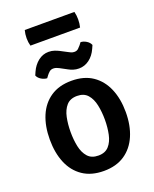

<svg xmlns="http://www.w3.org/2000/svg" viewBox="-158 -943 837 1045"><g transform="rotate(-20 260.0 -421.0)"><path d="M480.5 -247.5Q480.5 -170 455.2 -111.2Q430 -52.5 381 -19.5Q332 13.5 260 13.5Q187.5 13.5 138.5 -19.8Q89.5 -53 65 -111.8Q40.5 -170.5 40.5 -247.5Q40.5 -325 65.2 -383.8Q90 -442.5 139 -475.5Q188 -508.5 260 -508.5Q333 -508.5 381.8 -475.2Q430.5 -442 455.5 -383.2Q480.5 -324.5 480.5 -247.5ZM161 -247.5Q161 -202.5 169.2 -163.2Q177.5 -124 199 -99.8Q220.5 -75.5 260.5 -75.5Q300 -75.5 321.5 -99.8Q343 -124 351.2 -163.2Q359.5 -202.5 359.5 -247.5Q359.5 -292.5 351.2 -332Q343 -371.5 321.5 -396Q300 -420.5 260.5 -420.5Q220.5 -420.5 199 -396Q177.5 -371.5 169.2 -332Q161 -292.5 161 -247.5ZM222.5 -595.5Q217.5 -598 209 -601.5Q200.5 -605 190.5 -605Q176 -605 166.5 -596.2Q157 -587.5 152 -580.5L141.5 -566.5Q125 -567 108.2 -577.2Q91.5 -587.5 85.5 -602.5L94 -622Q109.5 -656.5 136.5 -677.8Q163.5 -699 197 -699Q215.5 -699 231 -693.5Q246.5 -688 256 -683L298 -661Q303 -658 311.8 -654.2Q320.5 -650.5 330.5 -650.5Q344.5 -650.5 353.5 -659Q362.5 -667.5 368.5 -675L379 -689Q395.5 -688.5 412 -678.5Q428.5 -668.5 435 -652.5L426.5 -633.5Q410.5 -597.5 383.2 -577.2Q356 -557 323 -557Q305.5 -557 290.8 -561.8Q276 -566.5 264.5 -573ZM116.5 -764.5Q110.5 -785.5 110.5 -809Q110.5 -832.5 116.5 -855H404Q407 -842.5 408.2 -833.2Q409.5 -824 409.5 -810Q409.5 -786 404 -764.5Z"/></g></svg>

Font: Signika Medium
Style: Regular
Weight: 500
Designer: Anna Giedry
Foundry: Anna Giedry
Version: Version 2.000